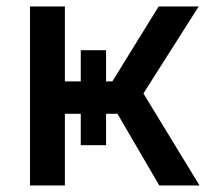

<svg xmlns="http://www.w3.org/2000/svg" viewBox="-20 -565 639 585"><path d="M71.3 0V-545.4H177.7V-316.9H226.1V-412.1H303.2V-316.9H322.3L463.4 -545.4H585.4L417 -280.3L587.9 0H465.3L337.9 -218.3H303.2V-122.6H226.1V-218.3H177.7V0Z"/></svg>

Font: Interop Med
Style: Regular
Weight: 500
Designer: Rasmus Andersson, Google, Jang Haemin
Foundry: jhaemin
Version: Version 1.007